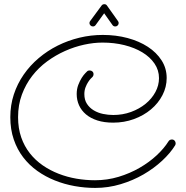

<svg xmlns="http://www.w3.org/2000/svg" viewBox="-20 -876 889 918"><path d="M817.4 -181.2Q794.4 -144 755.4 -107.7Q716.3 -71.3 666.3 -42.2Q616.2 -13.2 557.1 4.6Q498 22.5 435.1 22.5Q385.7 22.5 336.7 13.7Q287.6 4.9 242.4 -13.2Q197.3 -31.2 158.4 -58.8Q119.6 -86.4 90.8 -124Q62 -161.6 45.7 -209.5Q29.3 -257.3 29.3 -315.9Q29.3 -373 46.1 -424.3Q63 -475.6 93.3 -519.3Q123.5 -563 165 -598.1Q206.5 -633.3 255.9 -658Q305.2 -682.6 359.9 -695.8Q414.6 -709 471.7 -709Q534.7 -709 590.1 -694.1Q645.5 -679.2 687 -652.1Q728.5 -625 752.7 -587.2Q776.9 -549.3 776.9 -502.9Q776.9 -460 756.8 -421.1Q736.8 -382.3 701.9 -353Q667 -323.7 620.4 -306.6Q573.7 -289.6 521 -289.6Q478.5 -289.6 445.8 -300Q413.1 -310.5 391.1 -329.1Q369.1 -347.7 357.9 -372.6Q346.7 -397.5 346.7 -426.3Q346.7 -450.2 354.2 -470Q361.8 -489.7 370.8 -503.9Q379.9 -518.1 387.9 -526.1Q396 -534.2 397 -535.2Q399.4 -537.6 402.6 -538.3Q405.8 -539.1 408.7 -539.1Q416.5 -539.1 421.9 -534.2Q427.2 -529.3 427.2 -521.5Q427.2 -512.7 420.9 -506.8Q419.9 -506.3 414.1 -500.2Q408.2 -494.1 401.4 -483.6Q394.5 -473.1 388.9 -458.5Q383.3 -443.8 383.3 -426.3Q383.3 -398.4 395.8 -379.4Q408.2 -360.4 428.2 -348.4Q448.2 -336.4 472.7 -331.3Q497.1 -326.2 521.5 -326.2Q566.9 -326.2 606.7 -340.8Q646.5 -355.5 676.3 -379.9Q706.1 -404.3 723.1 -436Q740.2 -467.8 740.2 -502.4Q740.2 -540.5 718.8 -572Q697.3 -603.5 660.6 -625.7Q624 -647.9 575 -660.2Q525.9 -672.4 470.2 -672.4Q428.2 -672.4 382.1 -662.4Q335.9 -652.3 291 -632.3Q246.1 -612.3 205.3 -582.5Q164.6 -552.7 133.8 -512.9Q103 -473.1 84.7 -423.8Q66.4 -374.5 66.4 -315.9Q66.4 -262.7 81.3 -219.7Q96.2 -176.8 122.6 -143.3Q148.9 -109.9 184.3 -85.4Q219.7 -61 260.5 -45.2Q301.3 -29.3 345.7 -21.7Q390.1 -14.2 434.1 -14.2Q492.7 -14.2 546.9 -30.5Q601.1 -46.9 647.2 -73.5Q693.4 -100.1 729 -133.3Q764.6 -166.5 785.6 -200.2Q788.1 -204.6 792.5 -206.8Q796.9 -209 801.8 -209Q810.1 -209 814.9 -203.4Q819.8 -197.8 819.8 -190.9Q819.8 -188.5 819.3 -186Q818.8 -183.6 817.4 -181.2ZM544.4 -774.9Q547.4 -770.5 547.4 -765.6Q547.4 -759.3 542.7 -754.4Q538.1 -749.5 531.2 -749.5Q522.9 -749.5 518.1 -755.9L478 -812.5L437 -755.9Q432.1 -749.5 424.3 -749.5Q417.5 -749.5 412.6 -754.4Q407.7 -759.3 407.7 -765.6Q407.7 -771.5 411.1 -775.4L465.8 -849.6Q470.7 -856 479 -856Q487.3 -856 491.7 -849.1Z"/></svg>

Font: Sacramento
Style: Regular
Weight: 400
Designer: Astigmatic (AOETI)
Foundry: Astigmatic (AOETI)
Version: Version 1.000